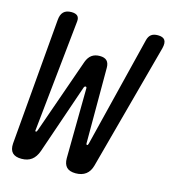

<svg xmlns="http://www.w3.org/2000/svg" viewBox="-111 -830 829 931"><g transform="rotate(15 303.5 -365.0)"><path d="M78 -685Q80 -713 93.5 -726.5Q107 -740 133 -740Q154 -740 163.5 -731Q173 -722 171 -703L113 -145Q111 -136 115.5 -135.5Q120 -135 123 -144L256 -523Q265 -547 281 -558.5Q297 -570 321 -570Q345 -570 356.5 -558.5Q368 -547 368 -523V-145Q368 -137 372.5 -137Q377 -137 379 -146L517 -703Q522 -722 534 -731Q546 -740 567 -740Q593 -740 602 -726.5Q611 -713 604 -685L433 -50Q425 -20 405 -5Q385 10 354 10Q323 10 308.5 -5Q294 -20 294 -50L298 -401Q298 -409 292.5 -409Q287 -409 284 -401L164 -51Q153 -20 133 -5Q113 10 82 10Q51 10 36.5 -5Q22 -20 24 -51Z"/></g></svg>

Font: Maple Mono
Style: Italic
Weight: 400
Italic angle: -10°
Monospace: yes
Designer: subframe7536
Version: Version 7.300